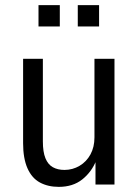

<svg xmlns="http://www.w3.org/2000/svg" viewBox="-20 -719 537 748"><path d="M209 9Q167 9 135.5 -8Q104 -25 87 -63.5Q70 -102 70 -161V-490H147V-168Q147 -127 157 -102.5Q167 -78 186 -67.5Q205 -57 231 -57Q263 -57 290 -73Q317 -89 332.5 -117.5Q348 -146 348 -184V-490H426V0H352V-94H355Q337 -49 300.5 -20Q264 9 209 9ZM283 -616V-699H366V-616ZM130 -616V-699H213V-616Z"/></svg>

Font: Nunito Sans 10pt Condensed
Style: Regular
Weight: 400
Width: 3
Designer: Vernon Adams
Foundry: Vernon Adams
Version: Version 3.101;gftools[0.9.27]